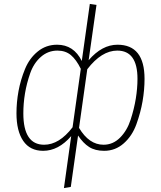

<svg xmlns="http://www.w3.org/2000/svg" viewBox="-20 -759 819 979"><path d="M306 200 343 -65Q278 10 200 10Q133 10 98.5 -40.5Q64 -91 64 -181Q64 -238 74.5 -295Q85 -352 107.5 -407Q130 -462 172.5 -496.5Q215 -531 271 -531Q356 -531 397 -448L438 -739L472 -734L432 -452Q500 -531 579 -531Q717 -531 717 -357Q717 -301 707 -243Q697 -185 675.5 -125.5Q654 -66 611 -28Q568 10 511 10Q465 10 434.5 -9.5Q404 -29 378 -68L341 194ZM205 -21Q282 -21 350 -110L392 -408Q369 -455 341.5 -478Q314 -501 273 -501Q225 -501 188.5 -469Q152 -437 134 -385.5Q116 -334 107.5 -283Q99 -232 99 -181Q99 -21 205 -21ZM508 -21Q556 -21 592 -57Q628 -93 646 -148.5Q664 -204 672.5 -256.5Q681 -309 681 -357Q681 -501 578 -501Q498 -501 425 -406L383 -107Q434 -21 508 -21Z"/></svg>

Font: Fira Sans UltraLight
Style: Italic
Weight: 200
Italic angle: -8°
Designer: Carrois Corporate & Edenspiekermann AG
Foundry: Carrois Corporate GbR & Edenspiekermann AG
Version: Version 4.203;PS 004.203;hotconv 1.0.88;makeotf.lib2.5.64775